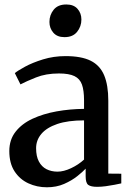

<svg xmlns="http://www.w3.org/2000/svg" viewBox="-20 -804 568 835"><path d="M184 10.5Q140.5 10.5 103.2 -6.8Q66 -24 43.2 -59Q20.5 -94 20.5 -147Q20.5 -196.5 47.8 -231.2Q75 -266 121.2 -287.5Q167.5 -309 225.5 -319.5Q283.5 -330 345.5 -330.5V-368Q345.5 -410.5 336.5 -436Q327.5 -461.5 303.8 -473Q280 -484.5 236.5 -484.5Q179.5 -484.5 136.5 -467.2Q93.5 -450 69 -437L44.5 -486Q56 -496 88.5 -513.8Q121 -531.5 167.2 -545.8Q213.5 -560 265 -560Q334 -560 374.5 -539.8Q415 -519.5 433 -476.5Q451 -433.5 451 -366V-49L507.5 -48.5V-6.5Q496.5 -4 478.5 -0.5Q460.5 3 440.2 5.8Q420 8.5 402.5 8.5Q375.5 8.5 364 0.2Q352.5 -8 352.5 -37V-70.5Q340.5 -57.5 316.5 -38.2Q292.5 -19 259 -4.2Q225.5 10.5 184 10.5ZM230 -57.5Q257 -57.5 289 -72.5Q321 -87.5 345.5 -110V-280.5Q275.5 -280.5 229.2 -264.8Q183 -249 160 -221.8Q137 -194.5 137 -159.5Q137 -124.5 149 -101.8Q161 -79 182.2 -68.2Q203.5 -57.5 230 -57.5ZM260 -642.5Q228.5 -642.5 211.8 -662Q195 -681.5 195 -708.5Q195 -739 213.5 -761.8Q232 -784.5 268 -784.5H269Q300.5 -784.5 317.2 -765.5Q334 -746.5 334 -719Q334 -689 315.5 -665.8Q297 -642.5 261 -642.5Z"/></svg>

Font: Merriweather 36pt Medium
Style: Regular
Weight: 500
Version: Version 2.100